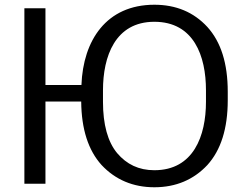

<svg xmlns="http://www.w3.org/2000/svg" viewBox="-20 -776 1036 811"><path d="M83 0H172V-347H323C324 -230 353 -141 409 -79C467 -17 542 15 632 15C723 15 798 -17 856 -79C913 -142 942 -233 942 -353V-388C942 -509 913 -599 856 -662C798 -725 723 -756 632 -756C429 -756 331 -605 324 -417H172V-741H83ZM415 -346V-395C415 -537 466 -684 632 -684C799 -684 850 -539 850 -395V-346C850 -203 798 -57 632 -57C566 -57 515 -82 475 -129C435 -177 415 -250 415 -346Z"/></svg>

Font: Cheyenne Sans
Style: Regular
Weight: 400
Designer: The Public Sans project authors (U.S. Web Design System), Libre Franklin designed by Pablo Impallari and Rodrigo Fuenzal
Foundry: The Cheyenne Sans Project Authors
Version: Version 2.007